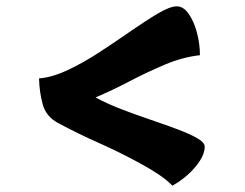

<svg xmlns="http://www.w3.org/2000/svg" viewBox="-20 -676 773 605"><path d="M523 -91Q504 -111 473.5 -130.5Q443 -150 420 -162Q356 -197 290.5 -226Q225 -255 162 -289Q125 -309 114.5 -347.5Q104 -386 103 -429Q144 -432 194 -455.5Q244 -479 295 -512.5Q346 -546 393.5 -579Q441 -612 478.5 -634Q516 -656 537 -656Q558 -656 574.5 -632.5Q591 -609 600.5 -573.5Q610 -538 610 -502Q555 -496 498.5 -472Q442 -448 387.5 -419.5Q333 -391 281 -369Q318 -349 363.5 -331.5Q409 -314 455 -298.5Q501 -283 539.5 -268.5Q578 -254 601.5 -240.5Q625 -227 625 -214Q625 -192 609 -168Q593 -144 569.5 -123.5Q546 -103 523 -91Z"/></svg>

Font: Lemon
Style: Regular
Weight: 400
Designer: Eduardo Rodriguez Tunni
Foundry: Eduardo Rodriguez Tunni
Version: Version 1.003; ttfautohint (v1.8.4.7-5d5b);gftools[0.9.24]